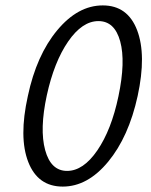

<svg xmlns="http://www.w3.org/2000/svg" viewBox="-20 -684 560 710"><path d="M83 -329Q115 -480 191.5 -572Q268 -664 360 -664Q452 -664 487 -572.5Q522 -481 489 -329Q456 -178 380 -86Q304 6 212 6Q120 6 84.5 -85Q49 -176 83 -329ZM418 -328Q445 -456 424.5 -531Q404 -606 344 -606Q284 -606 232 -530.5Q180 -455 153 -331Q126 -206 147 -129Q168 -52 228 -52Q288 -52 340 -128Q392 -204 418 -328Z"/></svg>

Font: EauTestInfant
Style: Italic
Weight: 400
Italic angle: -12°
Designer: Christian Thalmann (Catharsis Fonts)
Version: Version 0.001;PS 000.001;hotconv 1.0.88;makeotf.lib2.5.64775